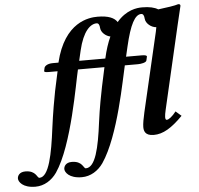

<svg xmlns="http://www.w3.org/2000/svg" viewBox="-154 -761 1099 1061"><g transform="rotate(-5 396.0 -230.0)"><path d="M388 -434H375H301L314 -490C338.5 -595.3 380 -632 415 -632C426 -632 431 -621 432 -604C433.8 -580 459.2 -557.6 484.5 -552.9C469.8 -520.8 456.6 -481.7 446 -434ZM177 -387 154 -280C147.9 -251.8 130 -149 121 -78C102.8 65.8 79 191 26 191C12 191 12 149 -49 149C-82 149 -93 170 -93 185C-93 202 -71 238 0 238C49 238 91 211 119 171C217.3 27.5 272.9 -318.4 290 -387H349H363H437L414 -280C407.9 -251.8 390 -159 381 -88C362.8 55.8 339 161 286 161C272 161 272 119 211 119C178 119 167 140 167 155C167 172 189 208 260 208C309 208 351 181 379 141C477.3 -2.5 532.9 -318.4 550 -387H623C641 -387 668 -392 671 -403L676 -425C676 -431 667 -434 648 -434H561L574 -490C601.7 -609.3 630 -662 665 -662C676 -662 681 -651 682 -634C683.9 -607.7 714.3 -583.2 741.8 -582C740.7 -574.6 739.1 -566.2 737 -557L635 -119C627.8 -88 622 -56 622 -39C622 -21 625 10 676 10C728 10 776 -19 838 -82L807 -109C786 -82 766 -67 755 -67C750 -67 747 -71 747 -83C747 -92 749.6 -105.9 754 -125L860 -583L885 -688C885 -695 882 -698 873 -698C856.3 -691.8 806.4 -684.5 761 -679.1C742.2 -691.1 713.6 -698 673 -698C644 -698 585.2 -691.9 531.5 -628.7C516.5 -653 482.8 -668 423 -668C376 -668 239 -655 186 -434H155C122 -434 109 -420 107 -412C106 -407 103 -394 103 -394C103 -389 111 -387 129 -387Z"/></g></svg>

Font: Linux Libertine O
Style: Bold Italic
Weight: 700
Italic angle: -11.5°
Designer: Philipp H. Poll
Foundry: Philipp H. Poll
Version: Version 4.1.0